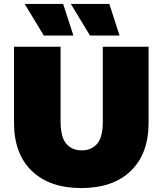

<svg xmlns="http://www.w3.org/2000/svg" viewBox="-20 -937 824 973"><path d="M392 16Q231 16 141 -71Q51 -158 51 -315V-700H287V-322Q287 -242 316 -208.5Q345 -175 394 -175Q444 -175 472.5 -208.5Q501 -242 501 -322V-700H733V-315Q733 -158 643 -71Q553 16 392 16ZM436 -757 339 -917H534L586 -757ZM202 -757 105 -917H300L352 -757Z"/></svg>

Font: MOST Montserrat Black
Style: Regular
Weight: 900
Designer: Julieta Ulanovsky
Foundry: Julieta Ulanovsky
Version: Version 8.000;March 11, 2024;FontCreator 15.0.0.2926 64-bit